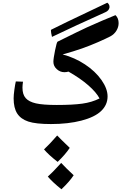

<svg xmlns="http://www.w3.org/2000/svg" viewBox="-20 -891 912 1410"><path d="M354 20Q243.2 20 188 1.7Q132.8 -16.6 106.4 -57.4Q80.1 -98.1 80.1 -168.9Q80.1 -192.9 85.7 -233.2Q91.3 -273.4 96.2 -293L148.9 -291Q145 -265.1 145 -247.1Q145 -197.3 168.7 -170.4Q192.4 -143.6 244.1 -131.8Q295.9 -120.1 397 -120.1Q513.7 -120.1 584.2 -129.9Q654.8 -139.6 710.9 -168Q688 -212.4 628.9 -264.2Q569.8 -315.9 482.9 -365.2Q467.8 -360.8 453.1 -360.8Q421.4 -360.8 396.7 -383.3Q372.1 -405.8 372.1 -437Q372.1 -460.9 384.3 -521Q396.5 -581.1 402.8 -585Q570.3 -668 619.4 -690.4Q668.5 -712.9 730.5 -739.3Q792.5 -765.6 828.1 -779.8Q851.1 -757.8 851.1 -721.2Q851.1 -691.9 834.7 -665.3Q818.4 -638.7 789.6 -623.5Q760.7 -608.4 700.7 -582Q640.6 -555.7 581.5 -534.9Q522.5 -514.2 439.9 -491.2Q527.8 -468.3 603.8 -418.2Q679.7 -368.2 724.9 -304Q770 -239.7 770 -183.1Q770 -121.1 722.9 -75.9Q675.8 -30.8 578.4 -5.4Q481 20 354 20ZM361.8 -620.1Q354 -652.8 354 -666Q354 -671.9 356 -672.9L473.1 -730.5L768.1 -871.1Q784.2 -858.9 784.2 -841.3L783.7 -834Q778.8 -812.5 754.9 -801.8Q522 -697.3 361.8 -620.1ZM521 396Q491.2 441.9 431.2 499Q367.2 448.2 331.1 405.8Q365.2 375.5 408.2 328.1L429.2 305.2Q463.9 342.8 521 396ZM492.2 194.8Q460.4 243.2 403.3 297.9Q337.4 246.6 303.2 206.1Q345.7 166.5 399.9 104Q425.8 131.3 492.2 194.8Z"/></svg>

Font: Sahl Naskh
Style: Bold
Weight: 700
Designer: Pascal Zoghbi
Version: Version 1.001